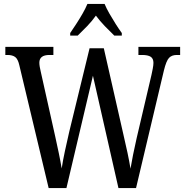

<svg xmlns="http://www.w3.org/2000/svg" viewBox="-20 -951 937 971"><path d="M78 -620Q71 -652 57 -662.5Q43 -673 18 -673H7V-714H250V-673H230Q179 -673 179 -634Q179 -625 181 -613Q183 -601 186 -589L259 -262Q269 -217 277.5 -176Q286 -135 292 -99Q298 -139 308 -185.5Q318 -232 330 -284L433 -707H505L604 -271Q616 -220 625 -177.5Q634 -135 640 -98Q646 -133 653 -168.5Q660 -204 671 -252L746 -572Q749 -585 752.5 -603.5Q756 -622 756 -633Q756 -655 742 -664Q728 -673 699 -673H680V-714H891V-673H874Q849 -673 835 -658.5Q821 -644 809 -595L668 0H579L450 -568L316 0H226ZM335 -784Q348 -803 365 -829Q382 -855 397.5 -882Q413 -909 422 -931H509Q518 -909 533.5 -882Q549 -855 565.5 -829Q582 -803 596 -784V-771H558Q535 -793 510 -819Q485 -845 465 -872Q446 -845 421 -819Q396 -793 373 -771H335Z"/></svg>

Font: Noto Serif Myanmar Cond
Style: Regular
Weight: 400
Width: 3
Designer: Ben Mitchell and the Monotype Design Team
Foundry: Monotype Imaging Inc.
Version: Version 2.106; ttfautohint (v1.8.4.7-5d5b)